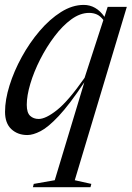

<svg xmlns="http://www.w3.org/2000/svg" viewBox="-20 -540 536 782"><path d="M203 194 323.5 -205Q262.5 -113.5 219.2 -67.5Q176 -21.5 145.2 -5.8Q114.5 10 91.5 10Q52 10 26.2 -14Q0.5 -38 0.5 -84.5Q0.5 -133.5 18.8 -192Q37 -250.5 68.8 -308.2Q100.5 -366 141.5 -414Q182.5 -462 228.5 -491Q274.5 -520 321 -520Q371.5 -520 405.5 -471.5L418.5 -512H496.5L284.5 194L352 209L348.5 222.5H114L117.5 209ZM89 -113Q89 -81 102.8 -68.2Q116.5 -55.5 137.5 -55.5Q166.5 -55.5 212.2 -91.8Q258 -128 324.5 -223L401 -458.5Q389 -474.5 374.8 -481Q360.5 -487.5 343 -487.5Q306.5 -487.5 270.2 -461Q234 -434.5 201.5 -391.2Q169 -348 143.5 -297.8Q118 -247.5 103.5 -198.8Q89 -150 89 -113Z"/></svg>

Font: Newsreader 72pt
Style: Italic
Weight: 400
Italic angle: -17°
Designer: Hugues Gentile
Foundry: Production Type
Version: Version 1.003; ttfautohint (v1.8.3)